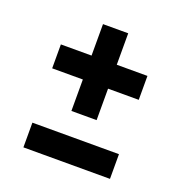

<svg xmlns="http://www.w3.org/2000/svg" viewBox="-100 -605 658 694"><g transform="rotate(20 229.0 -258.5)"><path d="M181 -304H63V-396H181V-517H278V-396H396V-304H278V-183H181ZM63 -95H396V0H63Z"/></g></svg>

Font: Oswald SemiBold
Style: Regular
Weight: 400
Version: Version